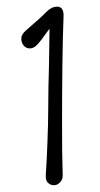

<svg xmlns="http://www.w3.org/2000/svg" viewBox="-20 -882 296 568"><path d="M148.9 -862.3Q168.9 -862.3 168 -834.2Q167 -806.2 166 -770.3Q165 -734.4 164.6 -692.4Q164.1 -650.4 163.8 -605Q163.6 -559.6 163.6 -516.6Q163.6 -414.6 165 -386.7Q166.5 -358.9 164.1 -352.8Q161.6 -346.7 157.7 -342.8Q149.9 -334 139.6 -334Q129.4 -334 121.8 -341.3Q114.3 -348.6 115.5 -365.5Q116.7 -382.3 117.9 -405.3Q119.1 -428.2 120.1 -454.1Q122.6 -518.1 122.6 -553Q122.6 -587.9 123.3 -623Q124 -658.2 125 -692.9Q126 -758.3 126.5 -796.9Q123 -792 119.1 -787.1Q102.1 -762.7 91.1 -750.7Q80.1 -738.8 68.6 -738.8Q57.1 -738.8 50 -747.3Q43 -755.9 43 -767.8Q43 -779.8 56.2 -791.5Q69.3 -803.2 78.4 -811Q87.4 -818.8 93.8 -824.5Q100.1 -830.1 105.7 -835.4Q111.3 -840.8 119.1 -848.6Q133.3 -862.3 148.9 -862.3Z"/></svg>

Font: Pompiere 
Style: Regular
Weight: 400
Designer: Karolina Lach
Foundry: Sorkin Type Co.
Version: Version 1.002